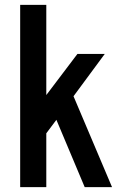

<svg xmlns="http://www.w3.org/2000/svg" viewBox="-20 -770 481 790"><path d="M328.5 0 212 -277 161.5 -209.5V-367L298.5 -548H411L282.5 -374L441 0ZM63 0V-750H170.5V0Z"/></svg>

Font: Mohave SemiBold
Style: Regular
Weight: 600
Designer: Gumpita Rahayu
Foundry: Tokotype
Version: Version 2.003